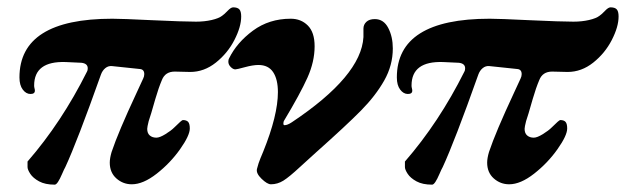

<svg xmlns="http://www.w3.org/2000/svg" viewBox="-20 -488 1705 523"><path d="M55 -33V-48Q148 -155 217 -293Q219 -296 219 -302Q219 -315 202 -317L159 -319Q73 -322 73 -255Q73 -251 74 -247.5Q75 -244 75 -241Q75 -232 63 -232Q51 -232 42 -244Q33 -256 33 -277Q33 -437 286 -437Q312 -437 394 -433Q480 -429 514 -429Q537 -429 556.5 -433.5Q576 -438 585 -445Q591 -449 600 -458.5Q609 -468 615 -468Q627 -468 632 -462.5Q637 -457 637 -443Q637 -415 618.5 -379Q600 -343 568 -317.5Q536 -292 498 -292L456 -293Q430 -293 421 -270Q412 -249 403 -218Q394 -187 392 -180L385 -158Q381 -142 381 -137Q381 -125 388 -119Q395 -113 406 -113Q415 -113 430.5 -122.5Q446 -132 455 -141Q475 -161 478 -161Q488 -161 492.5 -156Q497 -151 497 -138Q497 -119 470.5 -81.5Q444 -44 407 -15Q370 14 339 14Q315 14 297 -2Q279 -18 279 -45Q279 -57 284 -74Q302 -128 352 -235L370 -274Q373 -280 373 -286Q373 -299 361 -300L285 -308Q275 -309 267 -302.5Q259 -296 255 -285Q190 -102 158 -33Q155 -28 149 -14Q143 0 138 7.5Q133 15 129 15Q103 15 86.5 6Q70 -3 62.5 -14.5Q55 -26 55 -33Z M680 -28Q684 -44 689.5 -57Q695 -70 697 -75Q737 -174 737 -237Q737 -272 724 -291.5Q711 -311 684 -311Q669 -311 647 -305Q625 -299 621 -299Q615 -299 608.5 -305.5Q602 -312 602 -320Q602 -326 604 -329Q625 -372 669 -404.5Q713 -437 772 -437Q800 -437 818.5 -418.5Q837 -400 837 -362Q837 -320 817.5 -276.5Q798 -233 753 -158Q750 -147 755 -147Q763 -147 775 -155Q964 -281 970 -387V-410Q970 -421 978 -428.5Q986 -436 1001 -436Q1025 -436 1037.5 -412Q1050 -388 1050 -356Q1050 -310 1026.5 -268.5Q1003 -227 963 -186.5Q923 -146 841 -73L797 -33Q768 -6 752 4Q736 14 718 14Q708 14 692.5 -1Q677 -16 680 -28Z M1083 -33V-48Q1176 -155 1245 -293Q1247 -296 1247 -302Q1247 -315 1230 -317L1187 -319Q1101 -322 1101 -255Q1101 -251 1102 -247.5Q1103 -244 1103 -241Q1103 -232 1091 -232Q1079 -232 1070 -244Q1061 -256 1061 -277Q1061 -437 1314 -437Q1340 -437 1422 -433Q1508 -429 1542 -429Q1565 -429 1584.5 -433.5Q1604 -438 1613 -445Q1619 -449 1628 -458.5Q1637 -468 1643 -468Q1655 -468 1660 -462.5Q1665 -457 1665 -443Q1665 -415 1646.5 -379Q1628 -343 1596 -317.5Q1564 -292 1526 -292L1484 -293Q1458 -293 1449 -270Q1440 -249 1431 -218Q1422 -187 1420 -180L1413 -158Q1409 -142 1409 -137Q1409 -125 1416 -119Q1423 -113 1434 -113Q1443 -113 1458.5 -122.5Q1474 -132 1483 -141Q1503 -161 1506 -161Q1516 -161 1520.5 -156Q1525 -151 1525 -138Q1525 -119 1498.5 -81.5Q1472 -44 1435 -15Q1398 14 1367 14Q1343 14 1325 -2Q1307 -18 1307 -45Q1307 -57 1312 -74Q1330 -128 1380 -235L1398 -274Q1401 -280 1401 -286Q1401 -299 1389 -300L1313 -308Q1303 -309 1295 -302.5Q1287 -296 1283 -285Q1218 -102 1186 -33Q1183 -28 1177 -14Q1171 0 1166 7.5Q1161 15 1157 15Q1131 15 1114.5 6Q1098 -3 1090.5 -14.5Q1083 -26 1083 -33Z"/></svg>

Font: EB Garamond ExtraBold
Style: Italic
Weight: 800
Italic angle: -17.2°
Designer: Georg Duffner and Octavio Pardo
Foundry: Georg Duffner
Version: Version 1.000